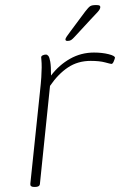

<svg xmlns="http://www.w3.org/2000/svg" viewBox="-20 -738 478 760"><path d="M115 2Q99 2 100 -10L138 -373Q142 -409 143.5 -432.5Q145 -456 145 -471Q145 -490 144 -498.5Q143 -507 143 -511Q143 -516 149 -519Q155 -522 162 -522Q167 -522 171.5 -516.5Q176 -511 179 -493.5Q182 -476 182 -439Q214 -481 257.5 -505.5Q301 -530 352 -530Q384 -530 410 -523.5Q436 -517 435 -509Q434 -504 430 -494.5Q426 -485 421 -485Q418 -485 396 -491Q374 -497 339 -497Q288 -497 249 -471Q210 -445 178 -398L138 -10Q137 2 119 2ZM247 -576Q239 -576 239 -582Q239 -586 244.5 -594Q250 -602 259 -614L317 -692Q330 -709 337 -713.5Q344 -718 360 -718Q371 -718 374 -716Q377 -714 377 -710Q377 -702 367 -691Q357 -680 337 -659L277 -594Q267 -583 261.5 -579.5Q256 -576 247 -576Z"/></svg>

Font: Asap Expanded Expanded Thin
Style: Italic
Weight: 100
Width: 7
Italic angle: -6°
Designer: Pablo Cosgaya
Foundry: Omnibus-Type
Version: Version 3.001; ttfautohint (v1.8.4.7-5d5b)